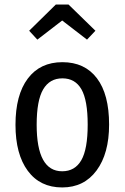

<svg xmlns="http://www.w3.org/2000/svg" viewBox="-20 -811 547 843"><path d="M144 -637 108 -676 225 -791H281L399 -676L362 -637L253 -721ZM459 -264Q459 -137 404 -62.5Q349 12 253 12Q156 12 102 -61Q48 -134 48 -263Q48 -394 102 -466Q156 -538 254 -538Q352 -538 405.5 -467.5Q459 -397 459 -264ZM141 -263Q141 -59 253 -59Q309 -59 337 -107.5Q365 -156 365 -264Q365 -371 337.5 -419Q310 -467 254 -467Q198 -467 169.5 -418.5Q141 -370 141 -263Z"/></svg>

Font: Fira Sans Condensed
Style: Regular
Weight: 400
Width: 3
Designer: Carrois Corporate & Edenspiekermann AG
Foundry: Carrois Corporate GbR & Edenspiekermann AG
Version: Version 4.202;PS 004.202;hotconv 1.0.88;makeotf.lib2.5.64775